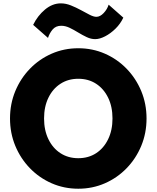

<svg xmlns="http://www.w3.org/2000/svg" viewBox="-20 -1134 954 1170"><path d="M457 16Q543.5 16 619 -17Q694.5 -50 751.5 -108.8Q808.5 -167.5 840.8 -245.2Q873 -323 873 -412Q873 -501 840.8 -578.8Q808.5 -656.5 751.5 -715.2Q694.5 -774 619 -807Q543.5 -840 457 -840Q370.5 -840 295 -807Q219.5 -774 162.5 -715.2Q105.5 -656.5 73.2 -578.8Q41 -501 41 -412Q41 -323 73.2 -245.2Q105.5 -167.5 162.5 -108.8Q219.5 -50 295 -17Q370.5 16 457 16ZM457 -170Q395.5 -170 348.5 -200.5Q301.5 -231 275 -285.8Q248.5 -340.5 248.5 -412Q248.5 -484 275 -538.5Q301.5 -593 348.5 -623.5Q395.5 -654 457 -654Q519 -654 565.8 -623.5Q612.5 -593 639 -538.5Q665.5 -484 665.5 -412Q665.5 -340.5 639 -285.8Q612.5 -231 565.8 -200.5Q519 -170 457 -170ZM560 -895.5Q587.5 -895.5 620.8 -912.8Q654 -930 684 -959.5Q714 -989 731.5 -1026.5L642 -1105.5Q633.5 -1077.5 611.8 -1054.5Q590 -1031.5 567.5 -1031.5Q550.5 -1031.5 526.2 -1044Q502 -1056.5 472.8 -1072.5Q443.5 -1088.5 412.2 -1101Q381 -1113.5 350.5 -1113.5Q299.5 -1113.5 254.2 -1075.8Q209 -1038 182 -982.5L272.5 -903Q281 -930.5 300.2 -953.8Q319.5 -977 353 -977Q378 -977 403.8 -964.8Q429.5 -952.5 456 -936.2Q482.5 -920 508.5 -907.8Q534.5 -895.5 560 -895.5Z"/></svg>

Font: Spartan ExtraBold
Style: Regular
Weight: 800
Designer: Matt Bailey, Mirko Velimirovic
Foundry: Matt Bailey
Version: Version 1.003; ttfautohint (v1.8.3)